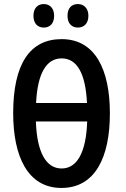

<svg xmlns="http://www.w3.org/2000/svg" viewBox="-20 -917 621 947"><path d="M145 -839C145 -800 167 -781 196 -781C226 -781 247 -801 247 -839C247 -876 226 -897 196 -897C167 -897 145 -878 145 -839ZM313 -839C313 -801 334 -781 364 -781C394 -781 416 -801 416 -839C416 -876 394 -897 364 -897C334 -897 313 -878 313 -839ZM522 -358C522 -573 450 -724 284 -724C127 -724 45 -601 45 -359C45 -145 117 10 283 10C450 10 522 -142 522 -358ZM284 -629C360 -629 402 -555 409 -409H158C165 -556 209 -629 284 -629ZM284 -86C206 -86 162 -168 157 -318H410C405 -165 360 -86 284 -86Z"/></svg>

Font: Noto Sans Display Condensed Medium
Style: Regular
Weight: 500
Width: 3
Designer: Monotype Design Team
Foundry: Monotype Imaging Inc.
Version: Version 1.900